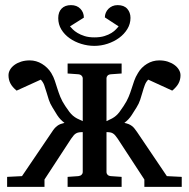

<svg xmlns="http://www.w3.org/2000/svg" viewBox="-20 -730 738 750"><path d="M543.9 0V-28.8L439.9 -188Q434.6 -195.8 430.2 -200.9Q425.8 -206.1 420.9 -209Q416 -211.9 410.2 -212.9Q404.3 -213.9 396 -213.9V-57.1Q396 -52.2 399.9 -47.6Q403.8 -43 413.1 -42L455.1 -39.1V0H244.1V-39.1L286.1 -42Q294.4 -43 298.8 -47.6Q303.2 -52.2 303.2 -57.1V-213.9Q294.4 -213.9 288.3 -212.9Q282.2 -211.9 277.1 -209Q272 -206.1 267.6 -200.9Q263.2 -195.8 257.8 -188L153.8 -28.8V0H7.8V-39.1L65.9 -42L183.1 -214.8Q188 -222.7 193.1 -228.5Q198.2 -234.4 203.9 -238.5Q209.5 -242.7 216.3 -245.4Q223.1 -248 231.9 -250Q214.8 -262.7 203.6 -280Q192.4 -297.4 185.1 -310.1Q175.8 -324.7 170.7 -340.3Q165.5 -356 161.4 -370.6Q157.2 -385.3 152.6 -397.7Q147.9 -410.2 139.2 -418.9L44.9 -376Q27.8 -390.1 20.5 -404.5Q13.2 -418.9 13.2 -436Q13.2 -447.3 19.3 -457.8Q25.4 -468.3 36.4 -476.3Q47.4 -484.4 62.7 -489.3Q78.1 -494.1 96.2 -494.1Q121.6 -494.1 144 -480.5Q166.5 -466.8 180.2 -444.8Q189.5 -429.2 194.3 -414.3Q199.2 -399.4 204.1 -383.8Q209 -368.2 215.6 -351.6Q222.2 -335 234.9 -315.9Q244.1 -301.8 251 -293Q257.8 -284.2 264.9 -278.1Q272 -272 280.8 -267.3Q289.6 -262.7 303.2 -256.8V-424.8Q303.2 -429.7 298.8 -434.3Q294.4 -439 286.1 -439.9L244.1 -442.9V-481.9H455.1V-442.9L413.1 -439.9Q403.8 -439 399.9 -434.3Q396 -429.7 396 -424.8V-256.8Q409.2 -262.7 417.7 -267.3Q426.3 -272 433.3 -278.1Q440.4 -284.2 447 -293Q453.6 -301.8 462.9 -315.9Q475.6 -335 482.4 -351.6Q489.3 -368.2 494.1 -383.8Q499 -399.4 504.2 -414.3Q509.3 -429.2 519 -444.8Q531.7 -466.8 554 -480.5Q576.2 -494.1 602.1 -494.1Q620.1 -494.1 635.3 -489.3Q650.4 -484.4 661.4 -476.3Q672.4 -468.3 678.7 -457.8Q685.1 -447.3 685.1 -436Q685.1 -418.9 677.5 -404.5Q669.9 -390.1 652.8 -376L559.1 -418.9Q550.3 -410.2 545.7 -397.7Q541 -385.3 536.9 -370.6Q532.7 -356 527.6 -340.3Q522.5 -324.7 513.2 -310.1Q505.4 -297.4 494.1 -280Q482.9 -262.7 465.8 -250Q475.1 -248 481.9 -245.4Q488.8 -242.7 494.4 -238.5Q500 -234.4 504.9 -228.5Q509.8 -222.7 515.1 -214.8L631.8 -42L689.9 -39.1V0ZM489.7 -660.2Q489.7 -636.7 477.5 -616.7Q465.3 -596.7 445.3 -582Q425.3 -567.4 400.1 -559.1Q375 -550.8 348.6 -550.8Q322.8 -550.8 297.4 -558.6Q272 -566.4 252 -580.6Q231.9 -594.7 219.7 -614.7Q207.5 -634.8 207.5 -659.2Q207.5 -683.1 220.7 -696.5Q233.9 -710 257.3 -710Q280.3 -710 293.9 -695.8Q307.6 -681.6 307.6 -661.1L253.4 -627Q256.8 -623 263.9 -615.7Q271 -608.4 282.7 -601.3Q294.4 -594.2 310.5 -589.1Q326.7 -584 348.6 -584Q371.6 -584 387.9 -589.1Q404.3 -594.2 415.5 -601.3Q426.8 -608.4 433.3 -615.7Q439.9 -623 443.4 -627L389.6 -662.1Q389.6 -671.4 393.3 -680.2Q397 -689 403.6 -695.6Q410.2 -702.1 419.2 -706.1Q428.2 -710 439.5 -710Q464.4 -710 477.1 -695.6Q489.7 -681.2 489.7 -660.2Z"/></svg>

Font: Charis SIL CyrE
Style: Regular
Weight: 400
Foundry: SIL International
Version: Version 5.000